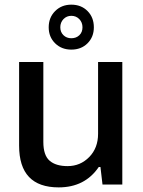

<svg xmlns="http://www.w3.org/2000/svg" viewBox="-20 -792 612 824"><path d="M286.1 -579.1Q244.1 -579.1 216.6 -606.2Q189 -633.3 189 -674.8Q189 -716.8 216.6 -744.4Q244.1 -772 286.1 -772Q328.6 -772 355.7 -744.6Q382.8 -717.3 382.8 -674.8Q382.8 -633.3 355.7 -606.2Q328.6 -579.1 286.1 -579.1ZM286.1 -627.9Q307.1 -627.9 320.6 -640.9Q334 -653.8 334 -674.8Q334 -695.8 320.3 -710Q306.6 -724.1 286.1 -724.1Q266.1 -724.1 252.4 -710Q238.8 -695.8 238.8 -674.8Q238.8 -654.3 252.2 -641.1Q265.6 -627.9 286.1 -627.9ZM231.9 12.2Q62 12.2 62 -167V-525.9H166V-183.1Q166 -125.5 192.9 -102.3Q219.7 -79.1 270 -79.1Q324.7 -79.1 362.8 -117.9Q400.9 -156.7 400.9 -217.8V-525.9H504.9V0H419.9L411.1 -75.2H403.8Q344.2 12.2 231.9 12.2Z"/></svg>

Font: Archivo Medium
Style: Regular
Weight: 500
Designer: Hector Gatti
Foundry: Omnibus-Type
Version: Version 2.001